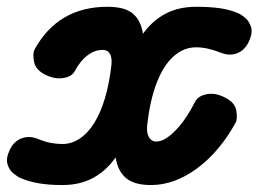

<svg xmlns="http://www.w3.org/2000/svg" viewBox="-52 -526 743 552"><path d="M127 6Q89.5 6 60.8 1.2Q32 -3.5 8.5 -13.5Q-0.5 -17 -12.8 -26.8Q-25 -36.5 -30.2 -53.2Q-35.5 -70 -24.5 -94Q-13 -119 8.8 -127.8Q30.5 -136.5 55 -127.5Q76 -118.5 93.5 -115.2Q111 -112 127 -112Q154 -112 177.2 -127.5Q200.5 -143 218.8 -172.2Q237 -201.5 249.5 -243Q262 -284.5 268 -336.5Q270 -353 267.2 -363.2Q264.5 -373.5 258.2 -378Q252 -382.5 243 -382.5Q220.5 -382.5 200 -367.2Q179.5 -352 163.5 -322.5Q155.5 -306 130.5 -301.8Q105.5 -297.5 77.5 -311.5Q50 -325.5 45.8 -348.8Q41.5 -372 47.5 -384Q115 -506.5 257 -506.5Q307.5 -506.5 330.5 -486.5Q353.5 -466.5 359 -429Q386 -466.5 423.8 -486.5Q461.5 -506.5 512 -506.5Q550.5 -506.5 579.2 -502.5Q608 -498.5 631.5 -488.5Q640.5 -485 652.5 -475Q664.5 -465 669.8 -448.2Q675 -431.5 663.5 -406.5Q652 -382 630.5 -373.2Q609 -364.5 584 -374Q544.5 -390 512 -390Q476 -390 447 -364Q418 -338 398.8 -288.5Q379.5 -239 371.5 -168.5Q369.5 -153 372.2 -142Q375 -131 381.5 -125Q388 -119 397 -119Q421 -119 451.5 -149.8Q482 -180.5 509.5 -234.5Q518 -250.5 542.8 -255.2Q567.5 -260 595 -245.5Q623 -232 627.2 -208.5Q631.5 -185 625.5 -173.5Q580 -90.5 515 -42.2Q450 6 382 6Q333 6 309.5 -14.8Q286 -35.5 280.5 -73.5Q253.5 -35 215.8 -14.5Q178 6 127 6Z"/></svg>

Font: Edu VIC WA NT Hand
Style: Regular
Weight: 400
Designer: Tina and Corey Anderson, Eben Sorkin, Mirko Velimirovic
Foundry: Google for Education
Version: Version 1.000